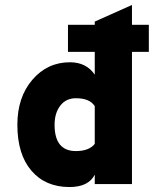

<svg xmlns="http://www.w3.org/2000/svg" viewBox="-20 -742 627 774"><path d="M512 -533V0H362V-38Q337 12 260 12Q163 12 106.5 -54Q50 -120 50 -239Q50 -350 110.5 -420.5Q171 -491 262 -491Q328 -491 362 -441V-533H254V-642H362V-655L512 -722V-642H580V-533ZM286 -133Q339 -133 362 -162V-314Q342 -346 286 -346Q246 -346 223 -316Q200 -286 200 -239Q200 -133 286 -133Z"/></svg>

Font: Overpass Heavy
Style: Regular
Weight: 900
Designer: Delve Withrington, Thomas Jockin
Foundry: Delve Fonts
Version: Version 3.000;DELV;Overpass